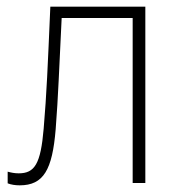

<svg xmlns="http://www.w3.org/2000/svg" viewBox="-20 -549 538 576"><path d="M39 7C111 7 137 -40 147 -161C155 -263 157 -337 165 -495H378V0H416V-529H131C123 -346 120 -269 111 -163C102 -57 84 -29 36 -29C24 -29 14 -31 3 -34V1C13 5 26 7 39 7Z"/></svg>

Font: Noto Sans SemiCondensed ExtraLight
Style: Regular
Weight: 200
Width: 4
Designer: Monotype Design Team
Foundry: Monotype Imaging Inc.
Version: Version 2.013